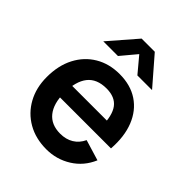

<svg xmlns="http://www.w3.org/2000/svg" viewBox="-219 -900 1041 1041"><g transform="rotate(45 301.0 -380.0)"><path d="M120 -617.5 256.5 -775H357.5L494 -617.5H381.5L307 -706.5L232.5 -617.5ZM315.5 15Q233.5 15 171.5 -20.5Q109.5 -56 74.8 -119Q40 -182 40 -264Q40 -352.5 74 -417.8Q108 -483 168.5 -519Q229 -555 308.5 -555Q392.5 -555 451.2 -515.8Q510 -476.5 538.5 -405Q567 -333.5 560 -236.5H440.5V-280.5Q440 -368.5 409.5 -409Q379 -449.5 313.5 -449.5Q239.5 -449.5 203.5 -403.8Q167.5 -358 167.5 -270Q167.5 -188 203.5 -143Q239.5 -98 308.5 -98Q353 -98 385.2 -117.8Q417.5 -137.5 435 -175L554 -139Q523 -66 458.2 -25.5Q393.5 15 315.5 15ZM129.5 -236.5V-327.5H501V-236.5Z"/></g></svg>

Font: Manrope ExtraLight
Style: Bold
Weight: 700
Version: Version 4.504